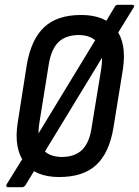

<svg xmlns="http://www.w3.org/2000/svg" viewBox="-20 -725 575 795"><path d="M12 50Q8 50 6.5 46.5Q5 43 7 39L87 -90L119 -139L386 -578L407 -617L454 -695Q459 -705 467 -705H527Q539 -705 534 -695L457 -570L425 -523L156 -81L135 -40L86 41Q80 50 72 50ZM225 8Q127 8 82 -50.5Q37 -109 53 -215L91 -457Q109 -562 163 -612.5Q217 -663 316 -663Q415 -663 460 -604.5Q505 -546 489 -439L450 -198Q433 -93 379 -42.5Q325 8 225 8ZM235 -75Q290 -75 320.5 -105Q351 -135 360 -201L399 -439Q410 -511 386 -545Q362 -579 307 -580Q252 -580 221.5 -550Q191 -520 181 -453L143 -216Q132 -144 155.5 -110Q179 -76 235 -75Z"/></svg>

Font: Sofia Sans Condensed SemiBold
Style: Italic
Weight: 600
Italic angle: -9°
Version: Version 4.100